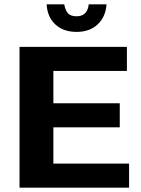

<svg xmlns="http://www.w3.org/2000/svg" viewBox="-20 -865 650 885"><path d="M195 -845H276Q282 -815 294.5 -802.5Q307 -790 333 -790Q383 -790 389 -845H471Q467 -787 430 -752.5Q393 -718 333 -718Q272 -718 235 -752.5Q198 -787 195 -845ZM70 -649H565V-538H226V-389H532V-278H226V-111H575V0H70Z"/></svg>

Font: Play
Style: Bold
Weight: 700
Designer: Jonas Hecksher (Cyrillic expansion: Cyreal)
Foundry: Jonas Hecksher, Playtype, e-types AS
Version: Version 2.101; ttfautohint (v1.5.65-e2d9)